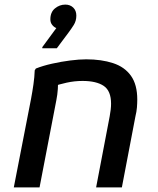

<svg xmlns="http://www.w3.org/2000/svg" viewBox="-20 -815 689 835"><path d="M225 -693Q216 -696 207.5 -706Q199 -716 199 -731Q199 -762 219 -778.5Q239 -795 264 -795Q285 -795 298.5 -782Q312 -769 312 -747Q312 -724 300.5 -706Q289 -688 280 -676L227 -605H164V-610ZM40 0 115 -385Q121 -417 125.5 -448.5Q130 -480 131 -509L136 -517Q166 -529 206 -538Q246 -547 285.5 -552Q325 -557 355 -557Q421 -557 471.5 -540.5Q522 -524 549.5 -485.5Q577 -447 577 -382Q577 -366 575.5 -347.5Q574 -329 569 -309L510 0H398L457 -309Q460 -325 461.5 -338.5Q463 -352 463 -364Q463 -420 431 -441.5Q399 -463 339 -463Q304 -463 270 -455.5Q236 -448 211 -439L233 -470Q233 -452 231.5 -428Q230 -404 225 -379L152 0Z"/></svg>

Font: Kufam Medium
Style: Italic
Weight: 500
Italic angle: -11°
Designer: Artur Schmal
Foundry: Original Type
Version: Version 1.301; ttfautohint (v1.8.3)